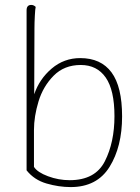

<svg xmlns="http://www.w3.org/2000/svg" viewBox="-20 -748 569 780"><path d="M88 -56V-706Q88 -728 107 -728Q117 -728 125 -720Q123 -713 121.5 -684Q120 -655 120 -635L119 -365Q140 -427 190 -469.5Q240 -512 306 -512Q390 -512 433 -454Q476 -396 476 -275Q476 -152 425 -70Q374 12 267 12Q219 12 169 -2.5Q119 -17 88 -56ZM445 -276Q445 -382 409.5 -433Q374 -484 308 -484Q241 -484 198 -440.5Q155 -397 136.5 -336Q118 -275 118 -220V-70Q132 -48 175 -32Q218 -16 263 -16Q367 -16 406 -93Q445 -170 445 -276Z"/></svg>

Font: Arima Madurai Thin
Style: Regular
Weight: 250
Designer: Joana Correia and Natanael Gama
Foundry: NDISCOVER
Version: Version 1.020; ttfautohint (v1.5) -l 7 -r 28 -G 50 -x 13 -D 